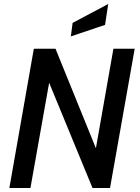

<svg xmlns="http://www.w3.org/2000/svg" viewBox="-20 -945 705 965"><path d="M150 -700H259L462 -200L550 -700H657L533 0H445L227 -529L133 0H27ZM345 -830 524 -925 508 -820 336 -762Z"/></svg>

Font: Cabin Medium
Style: Italic
Weight: 500
Italic angle: -7°
Designer: Pablo Impallari
Foundry: Pablo Impallari. http://www.impallari.com Igino Marini. http://www.ikern.com
Version: Version 2.200